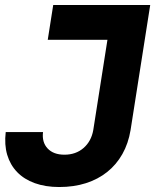

<svg xmlns="http://www.w3.org/2000/svg" viewBox="-20 -741 640 772"><path d="M239 -119Q285 -119 316 -146Q347 -173 355 -218L412 -581H172L194 -721H584L505 -218Q496 -164 472 -121.5Q448 -79 411 -49.5Q374 -20 325.5 -4.5Q277 11 218 11Q163 11 120 -4.5Q77 -20 49 -49Q21 -78 9 -118.5Q-3 -159 3 -210H153Q148 -169 171.5 -144Q195 -119 239 -119Z"/></svg>

Font: JetBrains Mono ExtraBold
Style: Italic
Weight: 800
Designer: Philipp Nurullin, Konstantin Bulenkov
Foundry: JetBrains
Version: Version 1.000; ttfautohint (v1.8.3)